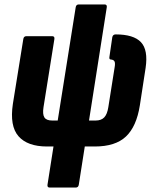

<svg xmlns="http://www.w3.org/2000/svg" viewBox="-20 -660 686 865"><path d="M204 185Q192 185 194 172L221 0H192Q104 0 63.5 -46Q23 -92 38 -192L85 -484Q87 -497 99 -497H215Q227 -497 225 -484L176 -177Q171 -145 180 -131Q189 -117 215 -117H240L321 -627Q323 -640 335 -640H451Q463 -640 461 -627L381 -117H411Q436 -117 449.5 -131Q463 -145 468 -177L496 -354Q500 -375 496 -383Q492 -391 479 -392Q471 -392 473 -404L486 -493Q489 -505 501 -505Q582 -505 615 -470Q648 -435 636 -354L610 -185Q595 -90 547.5 -45Q500 0 407 0H362L335 172Q333 185 321 185Z"/></svg>

Font: Sofia Sans Condensed Black
Style: Italic
Weight: 900
Italic angle: -9°
Version: Version 4.100